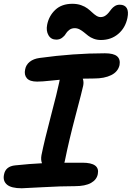

<svg xmlns="http://www.w3.org/2000/svg" viewBox="-50 -946 702 1023"><path d="M250 -734.9Q221.7 -734.9 208.3 -758.3Q194.8 -781.7 201.2 -814Q210.4 -861.3 244.6 -893.6Q278.8 -925.8 335.9 -925.8Q361.3 -925.8 382.1 -918.5Q402.8 -911.1 416.3 -900.9Q429.7 -890.6 440.7 -880.1Q451.7 -869.6 463.1 -862.3Q474.6 -855 485.8 -855Q499.5 -855 510.3 -861.8Q521 -868.7 528.6 -878.2Q536.1 -887.7 543.7 -897.5Q551.3 -907.2 562.5 -914.1Q573.7 -920.9 587.9 -920.9Q614.3 -920.9 625.2 -903.1Q636.2 -885.3 628.9 -850.1Q617.7 -796.9 579.6 -764.9Q541.5 -732.9 487.8 -732.9Q466.8 -732.9 449.5 -739.5Q432.1 -746.1 420.2 -755.4Q408.2 -764.6 397.5 -773.7Q386.7 -782.7 374.3 -789.3Q361.8 -795.9 348.1 -795.9Q331.1 -795.9 318.8 -786.4Q306.6 -776.9 300 -765.4Q293.5 -753.9 280.5 -744.4Q267.6 -734.9 250 -734.9ZM65.9 57.1Q9.8 57.1 -12.9 37.6Q-35.6 18.1 -28.8 -15.1Q-21 -59.6 30.8 -64.9Q109.9 -73.2 173.8 -76.2Q166.5 -94.2 170.9 -119.1Q186.5 -196.3 221.2 -328.1Q255.9 -460 265.1 -505.9Q265.6 -508.3 266.6 -513.4Q267.6 -518.6 268.1 -521Q252.9 -519.5 224.1 -516.6Q195.3 -513.7 179.4 -512.5Q163.6 -511.2 147.9 -511.2Q108.4 -511.2 93 -529.3Q77.6 -547.4 84 -576.2Q88.4 -600.6 108.4 -616.7Q128.4 -632.8 161.1 -637.2Q341.8 -662.1 508.8 -662.1Q555.2 -662.1 573.7 -646.2Q592.3 -630.4 586.9 -599.1Q578.6 -563.5 542.5 -545.7Q506.3 -527.8 451.2 -527.8Q409.2 -527.8 391.1 -526.9Q397.5 -509.3 393.1 -488.8Q388.7 -466.3 353 -331.8Q317.4 -197.3 296.9 -95.2Q296.4 -91.8 294.9 -86.4Q293.5 -81.1 293 -79.1H389.2Q482.9 -79.1 471.2 -19Q465.8 11.2 435.1 28.6Q404.3 45.9 349.1 45.9Q274.4 45.9 176.8 51.5Q79.1 57.1 65.9 57.1Z"/></svg>

Font: Shantell Sans Bouncy
Style: Italic
Weight: 600
Italic angle: -11.31°
Designer: Stephen Nixon, Anya Danilova, Shantell Martin
Foundry: Arrow Type
Version: Version 1.006;[9816181b4]